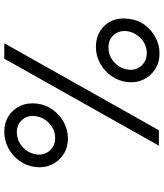

<svg xmlns="http://www.w3.org/2000/svg" viewBox="44 -784 745 872"><g transform="rotate(-90 416.0 -348.5)"><path d="M223 -412Q181 -412 150 -432.5Q119 -453 103.5 -486.5Q88 -520 93 -560Q98 -600 121 -632Q144 -664 178.5 -682.5Q213 -701 253 -701Q294 -701 324.5 -681.5Q355 -662 370.5 -628.5Q386 -595 381 -553Q376 -512 352.5 -480Q329 -448 295 -430Q261 -412 223 -412ZM190 1 585 -701H655L260 1ZM225 -470Q263 -470 291.5 -497Q320 -524 324 -560Q329 -595 307.5 -619.5Q286 -644 252 -644Q213 -644 184 -618Q155 -592 150 -553Q146 -519 167.5 -494.5Q189 -470 225 -470ZM609 4Q567 4 536 -16.5Q505 -37 489.5 -70.5Q474 -104 479 -144Q484 -183 506.5 -215Q529 -247 564 -266Q599 -285 639 -285Q680 -285 711 -265.5Q742 -246 757 -212.5Q772 -179 766 -137Q762 -95 738.5 -63.5Q715 -32 681 -14Q647 4 609 4ZM610 -54Q649 -54 677 -81Q705 -108 710 -144Q714 -179 693 -203.5Q672 -228 637 -228Q598 -228 569 -202Q540 -176 535 -137Q531 -103 553 -78.5Q575 -54 610 -54Z"/></g></svg>

Font: Kulim Park Light
Style: Italic
Weight: 300
Italic angle: -8°
Designer: Noponies / Dale Sattler
Foundry: Noponies
Version: Version 1.000; ttfautohint (v1.8.3)